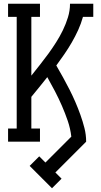

<svg xmlns="http://www.w3.org/2000/svg" viewBox="-20 -755 540 1023"><path d="M257 248 138 129 189 78 222 111 360 -27Q355 -70 341 -111Q327 -152 310 -191Q293 -230 273 -268.5Q253 -307 232 -344Q211 -317 189.5 -291Q168 -265 147 -239V-70H193V0H23V-70H69V-665H23V-735H193V-665H147V-352Q170 -381 193 -410Q216 -439 237.5 -468.5Q259 -498 279 -529.5Q299 -561 315 -594Q331 -627 342 -662.5Q353 -698 353 -735H477V-665H422Q412 -629 396.5 -595Q381 -561 362.5 -529Q344 -497 323 -466.5Q302 -436 280 -406Q298 -375 316 -342.5Q334 -310 350.5 -277.5Q367 -245 381.5 -211.5Q396 -178 408.5 -143Q421 -108 430 -72.5Q439 -37 439 0L275 164L308 197Z"/></svg>

Font: Iosevka Curly Slab
Style: Regular
Weight: 400
Monospace: yes
Designer: Belleve Invis
Foundry: Belleve Invis
Version: Version 22.1.2; ttfautohint (v1.8.4)